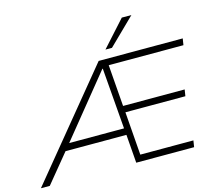

<svg xmlns="http://www.w3.org/2000/svg" viewBox="-160 -1096 1400 1253"><g transform="rotate(-15 539.5 -469.5)"><path d="M-34 0 545 -705H1113L1106 -661H584L599 -689L624 -366L602 -380H1039L1032 -336H603L626 -348L651 -21L629 -44H1008L1001 0H610L594 -207L610 -192H166L196 -207L26 0ZM555 -649 210 -224 192 -237H597L592 -225L558 -649ZM607 -765 764 -939H829L651 -765Z"/></g></svg>

Font: Nunito Sans 10pt SemiExpanded ExtraLight
Style: Italic
Weight: 250
Width: 6
Italic angle: -9°
Designer: Vernon Adams
Foundry: Vernon Adams
Version: Version 3.101;gftools[0.9.27]